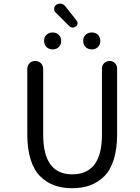

<svg xmlns="http://www.w3.org/2000/svg" viewBox="-20 -1083 761 1040"><path d="M371.1 -63.5Q316.4 -63.5 273.9 -79.1Q231.4 -94.7 197.8 -127.9Q164.1 -161.1 146 -218.8Q127.9 -276.4 127.9 -355.5V-710Q127.9 -728.5 140.1 -740.7Q152.3 -752.9 170.4 -752.9Q188.5 -752.9 201.2 -740.7Q213.9 -728.5 213.9 -710V-353.5Q213.9 -138.7 371.1 -138.7Q532.2 -138.7 532.2 -353.5V-711.9Q532.2 -729.5 544.4 -741.2Q556.6 -752.9 573.7 -752.9Q590.8 -752.9 602.5 -741.2Q614.3 -729.5 614.3 -711.9V-355.5Q614.3 -276.4 596.2 -218.8Q578.1 -161.1 544.4 -127.9Q510.7 -94.7 467.8 -79.1Q424.8 -63.5 371.1 -63.5ZM395.5 -970.7Q401.4 -962.9 399.9 -953.6Q398.4 -944.3 390.6 -939.5Q382.8 -933.6 374 -933.6Q364.3 -933.6 354.5 -942.4L281.2 -1015.6Q272.5 -1024.4 273.4 -1037.1Q274.4 -1049.8 285.2 -1057.6Q293.9 -1063.5 304.7 -1063.5Q307.6 -1063.5 310.5 -1063.5Q324.2 -1060.5 333 -1049.8ZM218.8 -861.3Q218.8 -881.8 231.9 -894.5Q245.1 -907.2 265.1 -907.2Q285.2 -907.2 298.3 -894.5Q311.5 -881.8 311.5 -861.3Q311.5 -840.8 298.3 -828.1Q285.2 -815.4 265.1 -815.4Q245.1 -815.4 231.9 -828.1Q218.8 -840.8 218.8 -861.3ZM430.7 -861.3Q430.7 -881.8 443.8 -894.5Q457 -907.2 477.1 -907.2Q497.1 -907.2 510.3 -894.5Q523.4 -881.8 523.4 -861.3Q523.4 -840.8 510.3 -828.1Q497.1 -815.4 477.1 -815.4Q457 -815.4 443.8 -828.1Q430.7 -840.8 430.7 -861.3Z"/></svg>

Font: Gen Jyuu Gothic P Regular
Style: Regular
Weight: 400
Designer: [Source Han Sans]
Ryoko NISHIZUKA  (kana & ideographs); Paul D. Hunt (Latin, Greek & Cyrillic); Wenlong ZHANG  (bopomofo
Version: Version 1.002.20150607